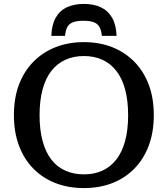

<svg xmlns="http://www.w3.org/2000/svg" viewBox="-20 -943 856 980"><path d="M408 -923Q357 -923 320.5 -905.5Q284 -888 264 -852Q244 -816 242 -760H312Q315 -790 324.5 -806.5Q334 -823 354 -830Q374 -837 406 -837Q438 -837 457.5 -830Q477 -823 487 -806.5Q497 -790 500 -760H575Q573 -816 552.5 -852Q532 -888 495.5 -905.5Q459 -923 408 -923ZM408 17Q330 17 264.5 -8Q199 -33 151 -81.5Q103 -130 77 -199Q51 -268 51 -355Q51 -443 77 -511.5Q103 -580 151 -628.5Q199 -677 264.5 -702.5Q330 -728 408 -728Q487 -728 552 -702.5Q617 -677 665 -628.5Q713 -580 739 -511.5Q765 -443 765 -355Q765 -268 739 -199Q713 -130 665 -81.5Q617 -33 552 -8Q487 17 408 17ZM408 -53Q461 -53 502.5 -72Q544 -91 573.5 -128.5Q603 -166 618.5 -223Q634 -280 634 -355Q634 -430 618.5 -487Q603 -544 573.5 -581.5Q544 -619 502.5 -638Q461 -657 408 -657Q356 -657 314 -638Q272 -619 242.5 -581.5Q213 -544 197.5 -487Q182 -430 182 -355Q182 -280 197.5 -223Q213 -166 242 -128.5Q271 -91 313.5 -72Q356 -53 408 -53Z"/></svg>

Font: Roboto Serif Medium
Style: Regular
Weight: 500
Designer: Greg Gazdowicz
Foundry: Commercial Type
Version: Version 1.008